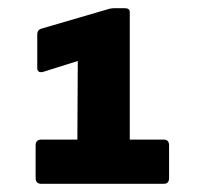

<svg xmlns="http://www.w3.org/2000/svg" viewBox="-20 -791 500 469"><path d="M81 -342Q67 -342 67 -356V-436Q67 -450 81 -450H169L170 -642L84 -615Q71 -613 71 -625V-707Q71 -718 81 -721L242 -768Q251 -771 260 -771H285Q297 -771 297 -761V-450H380Q393 -450 393 -436V-356Q393 -342 380 -342Z"/></svg>

Font: Sofia Sans Semi Condensed Black
Style: Regular
Weight: 900
Designer: Botio Nikoltchev, Ani Petrova
Foundry: lettersoup
Version: Version 4.100; ttfautohint (v1.8.4.7-5d5b)